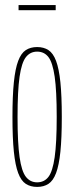

<svg xmlns="http://www.w3.org/2000/svg" viewBox="-20 -725 292 755"><path d="M29 -265Q29 -348 34.5 -401.5Q40 -455 51.5 -485.5Q63 -516 81.5 -528Q100 -540 126 -540Q152 -540 170.5 -528Q189 -516 200.5 -485.5Q212 -455 217.5 -401.5Q223 -348 223 -265Q223 -182 217.5 -128.5Q212 -75 200.5 -44.5Q189 -14 170.5 -2Q152 10 126 10Q100 10 81.5 -2Q63 -14 51.5 -44.5Q40 -75 34.5 -128.5Q29 -182 29 -265ZM49 -265Q49 -163 57 -107Q65 -51 82 -29.5Q99 -8 126 -8Q154 -8 170.5 -29.5Q187 -51 195 -107Q203 -163 203 -265Q203 -368 195 -423.5Q187 -479 170.5 -500.5Q154 -522 126 -522Q99 -522 82 -500.5Q65 -479 57 -423.5Q49 -368 49 -265ZM53 -685V-705H199V-685Z"/></svg>

Font: Georama ExtraCondensed Thin
Style: Regular
Weight: 100
Width: 2
Designer: Jean-Baptiste Levee
Foundry: Production Type
Version: Version 1.001